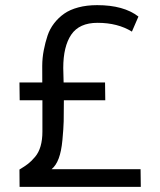

<svg xmlns="http://www.w3.org/2000/svg" viewBox="-20 -727 621 747"><path d="M518.6 -662.6 493.2 -604Q438 -638.2 359.4 -638.2Q288.6 -638.2 257.3 -592.3Q226.1 -546.4 226.1 -462.4L227.5 -406.2H388.7L389.6 -336.9H228.5Q228.5 -283.7 227.8 -255.4Q227.1 -227.1 222.9 -182.6Q218.8 -138.2 208.3 -110.4Q197.8 -82.5 180.7 -68.8H526.9L527.8 0H56.2L55.7 -67.4Q76.2 -79.6 89.1 -89.6Q102.1 -99.6 116.5 -116.7Q130.9 -133.8 137.9 -158.4Q145 -183.1 145 -214.8V-336.9H56.6L55.7 -406.2H144.5Q144 -439 144.3 -470.7Q144.5 -502.4 150.4 -532.2Q156.2 -562 165 -588.4Q173.8 -614.7 190.7 -636.5Q207.5 -658.2 229.7 -673.8Q252 -689.5 284.7 -698.2Q317.4 -707 357.9 -707Q461.4 -707 518.6 -662.6Z"/></svg>

Font: RGR Online_21
Style: Regular
Weight: 400
Italic angle: -12°
Designer: vernon adams
Foundry: vernon adams
Version: Version 1.000